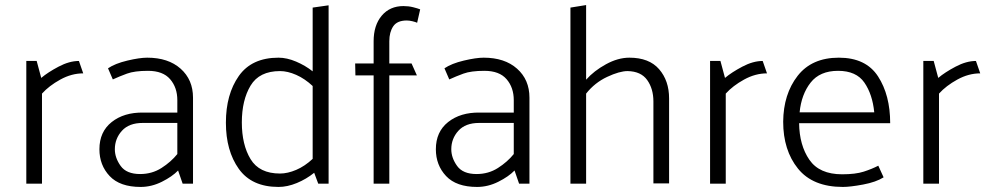

<svg xmlns="http://www.w3.org/2000/svg" viewBox="-20 -726 3907 759"><path d="M84 0V-485H125L143 -418Q169 -440 211.5 -462.5Q254 -485 292 -485L309 -436Q263 -436 218.5 -411.5Q174 -387 146 -356V0Z M434 -136Q434 -102 457 -70Q480 -38 534 -38Q581 -38 618.5 -62Q656 -86 681 -117V-240H544Q490 -240 462 -209Q434 -178 434 -136ZM407 -456Q435 -475 483.5 -486.5Q532 -498 562 -498Q645 -498 694 -454.5Q743 -411 743 -340V0H702L684 -52Q661 -28 620 -7.5Q579 13 536 13Q454 13 413.5 -30Q373 -73 373 -136Q373 -205 421.5 -243.5Q470 -282 546 -281H681V-330Q681 -380 652.5 -413Q624 -446 565 -446Q512 -446 482 -435Q452 -424 426 -412Z M1216 -386Q1185 -415 1151 -430Q1117 -445 1087 -445Q1005 -445 970.5 -387.5Q936 -330 936 -242Q936 -154 970.5 -97Q1005 -40 1087 -40Q1117 -40 1151 -54.5Q1185 -69 1216 -98ZM1279 -705V0H1238L1222 -43Q1191 -18 1153.5 -2.5Q1116 13 1081 13Q975 13 924 -58.5Q873 -130 873 -241Q873 -353 924 -425.5Q975 -498 1081 -498Q1114 -498 1150.5 -482.5Q1187 -467 1216 -444V-696Z M1384 -475H1457V-563Q1457 -626 1489 -664Q1521 -702 1575 -702Q1595 -702 1613 -697.5Q1631 -693 1641 -689L1629 -636Q1623 -639 1610.5 -642Q1598 -645 1588 -645Q1550 -645 1534.5 -622Q1519 -599 1519 -563V-475H1607L1628 -428H1519V0H1457V-428H1385Z M1764 -136Q1764 -102 1787 -70Q1810 -38 1864 -38Q1911 -38 1948.5 -62Q1986 -86 2011 -117V-240H1874Q1820 -240 1792 -209Q1764 -178 1764 -136ZM1737 -456Q1765 -475 1813.5 -486.5Q1862 -498 1892 -498Q1975 -498 2024 -454.5Q2073 -411 2073 -340V0H2032L2014 -52Q1991 -28 1950 -7.5Q1909 13 1866 13Q1784 13 1743.5 -30Q1703 -73 1703 -136Q1703 -205 1751.5 -243.5Q1800 -282 1876 -281H2011V-330Q2011 -380 1982.5 -413Q1954 -446 1895 -446Q1842 -446 1812 -435Q1782 -424 1756 -412Z M2235 0V-696L2297 -706V-411Q2328 -446 2375.5 -472Q2423 -498 2468 -498Q2546 -498 2585.5 -452.5Q2625 -407 2625 -337V-1H2563V-325Q2563 -375 2538.5 -409.5Q2514 -444 2461 -445Q2429 -445 2380 -422Q2331 -399 2297 -356V0Z M2787 0V-485H2828L2846 -418Q2872 -440 2914.5 -462.5Q2957 -485 2995 -485L3012 -436Q2966 -436 2921.5 -411.5Q2877 -387 2849 -356V0Z M3499 -239H3139Q3140 -152 3179.5 -94.5Q3219 -37 3309 -37Q3362 -37 3394.5 -47.5Q3427 -58 3452 -71L3473 -25Q3443 -6 3392 3.5Q3341 13 3312 13Q3193 13 3134.5 -59.5Q3076 -132 3076 -245Q3077 -354 3133 -426Q3189 -498 3296 -498Q3403 -498 3451 -424Q3499 -350 3499 -239ZM3436 -282Q3429 -353 3397 -399.5Q3365 -446 3293 -446Q3221 -446 3184.5 -399.5Q3148 -353 3141 -282Z M3630 0V-485H3671L3689 -418Q3715 -440 3757.5 -462.5Q3800 -485 3838 -485L3855 -436Q3809 -436 3764.5 -411.5Q3720 -387 3692 -356V0Z"/></svg>

Font: Palanquin Light
Style: Regular
Weight: 300
Designer: Pria Ravichandran
Version: Version 1.0.4